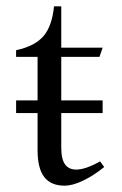

<svg xmlns="http://www.w3.org/2000/svg" viewBox="-20 -580 387 608"><path d="M310 -51Q275 -23 242 -7.5Q209 8 185 8Q141 8 120 -19.5Q99 -47 99 -104V-222H31V-262H99V-400H31V-421Q91 -434 118 -466Q145 -498 151 -560H174V-429H305L295 -400H174V-262H305V-222H174V-113Q174 -76 186 -59.5Q198 -43 221 -43Q251 -43 297 -69Z"/></svg>

Font: Ibarra Real Nova
Style: Regular
Weight: 400
Designer: Jose Maria Ribagorda & Octavio Pardo
Foundry: Jose Maria Ribagorda
Version: Version 1.014